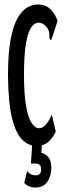

<svg xmlns="http://www.w3.org/2000/svg" viewBox="-20 -647 290 864"><path d="M143 10Q110 10 81 -17.5Q52 -45 34.5 -114Q17 -183 16 -308Q16 -410 28.5 -473Q41 -536 61.5 -569.5Q82 -603 105.5 -615Q129 -627 150 -627Q184 -627 206 -606.5Q228 -586 239 -553L214 -476L210 -467L204 -470Q201 -478 202 -489.5Q203 -501 196 -516Q186 -532 175 -538.5Q164 -545 153 -545Q136 -545 121 -524.5Q106 -504 97 -453Q88 -402 88 -311Q88 -222 97.5 -169Q107 -116 122.5 -93Q138 -70 155 -70Q173 -70 187.5 -87.5Q202 -105 213 -131L231 -55Q215 -22 194.5 -6Q174 10 143 10ZM139 197Q108 197 89 176L102 122Q116 142 141 142Q165 142 165 115Q165 89 140 89H119L125 0H169L166 41Q211 51 211 109Q211 145 193 171Q175 197 139 197Z"/></svg>

Font: Inconsolata UltraCondensed Bold
Style: Regular
Weight: 700
Width: 1
Monospace: yes
Designer: Raph Levien, Cyreal, Brenton Simpson
Foundry: Raph Levien, Cyreal, Google
Version: Version 3.001; ttfautohint (v1.8.2.53-6de2)